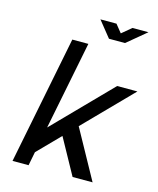

<svg xmlns="http://www.w3.org/2000/svg" viewBox="-123 -925 829 1010"><g transform="rotate(15 291.5 -419.5)"><path d="M479 0H370.1L262.7 -194.8L145 -74.7L130.4 0H43L181.6 -697.8H269L173.3 -216.8L472.7 -522.9H583L332 -266.6ZM454.1 -752H366.7L296.9 -838.9H384.3L419.4 -795.4L471.7 -838.9H558.6Z"/></g></svg>

Font: Qaz
Style: Italic
Weight: 400
Italic angle: -11.25°
Designer: GGBotNet
Foundry: f0n7
Version: 0.70